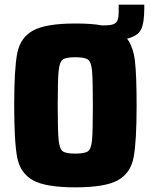

<svg xmlns="http://www.w3.org/2000/svg" viewBox="-20 -797 648 825"><path d="M600 -777V-761Q600 -698 586 -670Q572 -642 526 -631Q553 -595 560 -533.5Q567 -472 567 -344Q567 -187 554 -120Q541 -53 486.5 -22.5Q432 8 304 8Q176 8 121.5 -22.5Q67 -53 54 -120Q41 -187 41 -344Q41 -501 54 -568Q67 -635 121.5 -665.5Q176 -696 304 -696Q376 -696 417 -688H429Q456 -688 468.5 -693.5Q481 -699 485.5 -711.5Q490 -724 490 -749V-777ZM379 -344Q379 -455 375.5 -493Q372 -531 358 -541Q344 -551 304 -551Q263 -551 249.5 -541Q236 -531 232 -493Q228 -455 228 -344Q228 -233 232 -195Q236 -157 249.5 -147Q263 -137 304 -137Q344 -137 358 -147Q372 -157 375.5 -195Q379 -233 379 -344Z"/></svg>

Font: Saira Semi Condensed ExtraBold
Style: Regular
Weight: 800
Width: 4
Designer: Hector Gatti with collaboration of the Omnibus-Type team
Foundry: Omnibus-Type
Version: Version 1.001; ttfautohint (v1.8)